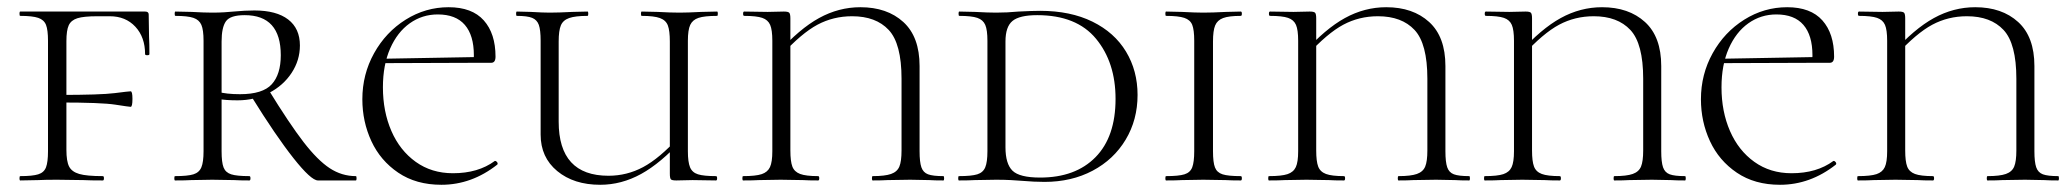

<svg xmlns="http://www.w3.org/2000/svg" viewBox="-20 -500 5730 532"><path d="M36 -12Q70 -12 86 -17Q102 -22 107.5 -36.5Q113 -51 113 -81V-387Q113 -417 107.5 -431Q102 -445 86 -450.5Q70 -456 36 -456Q34 -456 34 -462Q34 -468 36 -468H382Q392 -468 392 -460L393 -398Q394 -379 394 -350Q394 -347 388 -347Q382 -347 382 -350Q382 -397 355 -426Q328 -455 284 -455H250Q212 -455 194.5 -449.5Q177 -444 170.5 -430Q164 -416 164 -386V-85Q164 -53 171.5 -38.5Q179 -24 199.5 -18Q220 -12 265 -12Q268 -12 268 -6Q268 0 265 0Q230 0 211 -1L138 -2Q104 -2 87 -1L36 0Q34 0 34 -6Q34 -12 36 -12ZM144 -216V-237Q259 -237 298 -242Q337 -247 342 -247Q347 -247 347 -226Q347 -204 342 -204Q338 -204 299.5 -210Q261 -216 144 -216Z M671 0Q644 0 629 -1L568 -2L510 -1Q494 0 465 0Q463 0 463 -6Q463 -12 465 -12Q500 -12 516 -17Q532 -22 538 -36.5Q544 -51 544 -81V-387Q544 -417 538 -431Q532 -445 516 -450.5Q500 -456 466 -456Q464 -456 464 -462Q464 -468 466 -468L511 -467Q547 -465 568 -465Q587 -465 602 -466Q617 -467 627 -468Q659 -471 685 -471Q746 -471 778.5 -446Q811 -421 811 -374Q811 -333 788 -298Q765 -263 725.5 -242.5Q686 -222 638 -222Q606 -222 583 -226L582 -246Q607 -239 645 -239Q708 -239 733 -266.5Q758 -294 758 -347Q758 -458 658 -458Q618 -458 606 -441Q594 -424 594 -385V-81Q594 -50 599.5 -36Q605 -22 620.5 -17Q636 -12 671 -12Q674 -12 674 -6Q674 0 671 0ZM966 0H861Q842 0 793 -62Q744 -124 677 -232L723 -253Q782 -157 821 -106.5Q860 -56 893.5 -34Q927 -12 966 -12Q968 -12 968 -6Q968 0 966 0Z M984 -225Q984 -294 1016.5 -352.5Q1049 -411 1104 -445.5Q1159 -480 1223 -480Q1288 -480 1320.5 -443.5Q1353 -407 1353 -343Q1353 -326 1341 -326H1292Q1293 -333 1293 -347Q1293 -402 1268 -431Q1243 -460 1193 -460Q1150 -460 1115.5 -435.5Q1081 -411 1061 -365.5Q1041 -320 1041 -258Q1041 -191 1064.5 -137Q1088 -83 1132 -51.5Q1176 -20 1235 -20Q1305 -20 1351 -54H1352Q1355 -54 1357.5 -50.5Q1360 -47 1358 -44Q1287 12 1203 12Q1133 12 1083.5 -21.5Q1034 -55 1009 -109Q984 -163 984 -225ZM1027 -337 1304 -342V-326L1028 -325Z M1758 -456Q1756 -456 1756 -462Q1756 -468 1758 -468L1802 -467Q1838 -465 1863 -465Q1885 -465 1923 -467L1967 -468Q1969 -468 1969 -462Q1969 -456 1967 -456Q1932 -456 1915.5 -450.5Q1899 -445 1892.5 -431Q1886 -417 1886 -387V-81Q1886 -51 1892 -36.5Q1898 -22 1914 -17Q1930 -12 1964 -12Q1967 -12 1967 -6Q1967 0 1964 0L1899 -1L1854 0Q1842 0 1839 -3Q1836 -6 1836 -19V-385Q1836 -415 1830.5 -429.5Q1825 -444 1808.5 -450Q1792 -456 1758 -456ZM1643 12Q1570 12 1524 -26Q1478 -64 1478 -127V-387Q1478 -417 1473 -431Q1468 -445 1454.5 -450.5Q1441 -456 1412 -456Q1410 -456 1410 -462Q1410 -468 1412 -468L1451 -467Q1485 -465 1503 -465Q1528 -465 1566 -467L1608 -468Q1610 -468 1610 -462Q1610 -456 1608 -456Q1574 -456 1557 -450Q1540 -444 1534 -429.5Q1528 -415 1528 -385V-163Q1528 -13 1666 -13Q1717 -13 1762 -37Q1807 -61 1861 -120L1870 -113Q1811 -48 1756.5 -18Q1702 12 1643 12Z M2247 -12Q2250 -12 2250 -6Q2250 0 2247 0Q2220 0 2205 -1L2143 -2L2083 -1Q2067 0 2039 0Q2037 0 2037 -6Q2037 -12 2039 -12Q2074 -12 2090.5 -17.5Q2107 -23 2113.5 -37Q2120 -51 2120 -81V-387Q2120 -417 2114 -431Q2108 -445 2092 -450.5Q2076 -456 2042 -456Q2039 -456 2039 -462Q2039 -468 2042 -468L2107 -467L2152 -468Q2164 -468 2167 -464.5Q2170 -461 2170 -449V-83Q2170 -53 2175.5 -38.5Q2181 -24 2197 -18Q2213 -12 2247 -12ZM2364 -480Q2438 -480 2483 -439Q2528 -398 2528 -317V-81Q2528 -51 2533 -36.5Q2538 -22 2551.5 -17Q2565 -12 2594 -12Q2596 -12 2596 -6Q2596 0 2594 0Q2569 0 2555 -1L2502 -2L2439 -1Q2424 0 2398 0Q2396 0 2396 -6Q2396 -12 2398 -12Q2432 -12 2449 -18Q2466 -24 2472 -38.5Q2478 -53 2478 -83V-282Q2478 -379 2442.5 -417Q2407 -455 2341 -455Q2289 -455 2245 -431.5Q2201 -408 2145 -347L2136 -354Q2195 -420 2249.5 -450Q2304 -480 2364 -480Z M2811 1Q2799 0 2781 -1Q2763 -2 2740 -2L2681 -1Q2665 0 2637 0Q2635 0 2635 -6Q2635 -12 2637 -12Q2672 -12 2688 -17Q2704 -22 2710 -36.5Q2716 -51 2716 -81V-387Q2716 -417 2710 -431Q2704 -445 2688 -450.5Q2672 -456 2638 -456Q2636 -456 2636 -462Q2636 -468 2638 -468L2682 -467Q2718 -465 2740 -465Q2771 -465 2802 -468Q2842 -470 2862 -470Q2946 -470 3007 -440Q3068 -410 3100 -357Q3132 -304 3132 -237Q3132 -168 3099 -113Q3066 -58 3007.5 -27Q2949 4 2874 4Q2846 4 2811 1ZM3071 -226Q3071 -327 3017 -392.5Q2963 -458 2854 -458Q2805 -458 2785.5 -442Q2766 -426 2766 -385V-92Q2766 -46 2785.5 -27Q2805 -8 2862 -8Q2960 -8 3015.5 -64.5Q3071 -121 3071 -226Z M3418 -12Q3421 -12 3421 -6Q3421 0 3418 0Q3391 0 3376 -1L3314 -2L3255 -1Q3239 0 3211 0Q3209 0 3209 -6Q3209 -12 3211 -12Q3246 -12 3262 -17Q3278 -22 3283.5 -36.5Q3289 -51 3289 -81V-387Q3289 -417 3283.5 -431Q3278 -445 3261.5 -450.5Q3245 -456 3211 -456Q3209 -456 3209 -462Q3209 -468 3211 -468L3255 -467Q3293 -465 3314 -465Q3339 -465 3377 -467L3418 -468Q3421 -468 3421 -462Q3421 -456 3418 -456Q3385 -456 3369 -450Q3353 -444 3347 -429.5Q3341 -415 3341 -385V-81Q3341 -50 3346.5 -36Q3352 -22 3367.5 -17Q3383 -12 3418 -12Z M3704 -12Q3707 -12 3707 -6Q3707 0 3704 0Q3677 0 3662 -1L3600 -2L3540 -1Q3524 0 3496 0Q3494 0 3494 -6Q3494 -12 3496 -12Q3531 -12 3547.5 -17.5Q3564 -23 3570.5 -37Q3577 -51 3577 -81V-387Q3577 -417 3571 -431Q3565 -445 3549 -450.5Q3533 -456 3499 -456Q3496 -456 3496 -462Q3496 -468 3499 -468L3564 -467L3609 -468Q3621 -468 3624 -464.5Q3627 -461 3627 -449V-83Q3627 -53 3632.5 -38.5Q3638 -24 3654 -18Q3670 -12 3704 -12ZM3821 -480Q3895 -480 3940 -439Q3985 -398 3985 -317V-81Q3985 -51 3990 -36.5Q3995 -22 4008.5 -17Q4022 -12 4051 -12Q4053 -12 4053 -6Q4053 0 4051 0Q4026 0 4012 -1L3959 -2L3896 -1Q3881 0 3855 0Q3853 0 3853 -6Q3853 -12 3855 -12Q3889 -12 3906 -18Q3923 -24 3929 -38.5Q3935 -53 3935 -83V-282Q3935 -379 3899.5 -417Q3864 -455 3798 -455Q3746 -455 3702 -431.5Q3658 -408 3602 -347L3593 -354Q3652 -420 3706.5 -450Q3761 -480 3821 -480Z M4302 -12Q4305 -12 4305 -6Q4305 0 4302 0Q4275 0 4260 -1L4198 -2L4138 -1Q4122 0 4094 0Q4092 0 4092 -6Q4092 -12 4094 -12Q4129 -12 4145.5 -17.5Q4162 -23 4168.5 -37Q4175 -51 4175 -81V-387Q4175 -417 4169 -431Q4163 -445 4147 -450.5Q4131 -456 4097 -456Q4094 -456 4094 -462Q4094 -468 4097 -468L4162 -467L4207 -468Q4219 -468 4222 -464.5Q4225 -461 4225 -449V-83Q4225 -53 4230.5 -38.5Q4236 -24 4252 -18Q4268 -12 4302 -12ZM4419 -480Q4493 -480 4538 -439Q4583 -398 4583 -317V-81Q4583 -51 4588 -36.5Q4593 -22 4606.5 -17Q4620 -12 4649 -12Q4651 -12 4651 -6Q4651 0 4649 0Q4624 0 4610 -1L4557 -2L4494 -1Q4479 0 4453 0Q4451 0 4451 -6Q4451 -12 4453 -12Q4487 -12 4504 -18Q4521 -24 4527 -38.5Q4533 -53 4533 -83V-282Q4533 -379 4497.5 -417Q4462 -455 4396 -455Q4344 -455 4300 -431.5Q4256 -408 4200 -347L4191 -354Q4250 -420 4304.5 -450Q4359 -480 4419 -480Z M4693 -225Q4693 -294 4725.5 -352.5Q4758 -411 4813 -445.5Q4868 -480 4932 -480Q4997 -480 5029.5 -443.5Q5062 -407 5062 -343Q5062 -326 5050 -326H5001Q5002 -333 5002 -347Q5002 -402 4977 -431Q4952 -460 4902 -460Q4859 -460 4824.5 -435.5Q4790 -411 4770 -365.5Q4750 -320 4750 -258Q4750 -191 4773.5 -137Q4797 -83 4841 -51.5Q4885 -20 4944 -20Q5014 -20 5060 -54H5061Q5064 -54 5066.5 -50.5Q5069 -47 5067 -44Q4996 12 4912 12Q4842 12 4792.5 -21.5Q4743 -55 4718 -109Q4693 -163 4693 -225ZM4736 -337 5013 -342V-326L4737 -325Z M5336 -12Q5339 -12 5339 -6Q5339 0 5336 0Q5309 0 5294 -1L5232 -2L5172 -1Q5156 0 5128 0Q5126 0 5126 -6Q5126 -12 5128 -12Q5163 -12 5179.5 -17.5Q5196 -23 5202.5 -37Q5209 -51 5209 -81V-387Q5209 -417 5203 -431Q5197 -445 5181 -450.5Q5165 -456 5131 -456Q5128 -456 5128 -462Q5128 -468 5131 -468L5196 -467L5241 -468Q5253 -468 5256 -464.5Q5259 -461 5259 -449V-83Q5259 -53 5264.5 -38.5Q5270 -24 5286 -18Q5302 -12 5336 -12ZM5453 -480Q5527 -480 5572 -439Q5617 -398 5617 -317V-81Q5617 -51 5622 -36.5Q5627 -22 5640.5 -17Q5654 -12 5683 -12Q5685 -12 5685 -6Q5685 0 5683 0Q5658 0 5644 -1L5591 -2L5528 -1Q5513 0 5487 0Q5485 0 5485 -6Q5485 -12 5487 -12Q5521 -12 5538 -18Q5555 -24 5561 -38.5Q5567 -53 5567 -83V-282Q5567 -379 5531.5 -417Q5496 -455 5430 -455Q5378 -455 5334 -431.5Q5290 -408 5234 -347L5225 -354Q5284 -420 5338.5 -450Q5393 -480 5453 -480Z"/></svg>

Font: Cormorant Unicase Light
Style: Regular
Weight: 300
Designer: Christian Thalmann (Catharsis Fonts)
Foundry: Catharsis Fonts
Version: Version 4.000